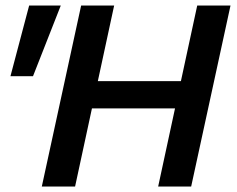

<svg xmlns="http://www.w3.org/2000/svg" viewBox="-20 -678 860 698"><path d="M555 0 697 -658H818L675 0ZM132 0 275 -658H395L253 0ZM230 -284 252 -383H721L700 -284ZM100 -401H18L86 -658H201Z"/></svg>

Font: Ysabeau
Style: Bold Italic
Weight: 700
Italic angle: -12°
Designer: Christian Thalmann (Catharsis Fonts)
Version: Version 2.002